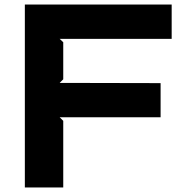

<svg xmlns="http://www.w3.org/2000/svg" viewBox="-20 -830 810 850"><path d="M740 -810V-658H244L260 -643V-479L244 -463L691 -462V-311H244L260 -295V0H90V-810Z"/></svg>

Font: Sinkin Sans 700 Bold
Style: Bold
Weight: 700
Designer: Keith Bates
Foundry: K-Type
Version: Sinkin Sans (version 1.0)  by Keith Bates   •   © 2014   www